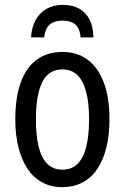

<svg xmlns="http://www.w3.org/2000/svg" viewBox="-20 -761 514 791"><path d="M431 -269Q431 -205 418.5 -154Q406 -103 381.5 -66Q357 -29 320.5 -9.5Q284 10 235 10Q190 10 154 -9.5Q118 -29 93.5 -65.5Q69 -102 56 -153.5Q43 -205 43 -269Q43 -358 65 -420Q87 -482 130.5 -514.5Q174 -547 238 -547Q298 -547 341 -515Q384 -483 407.5 -421.5Q431 -360 431 -269ZM128 -269Q128 -202 139.5 -155.5Q151 -109 175.5 -85.5Q200 -62 237 -62Q275 -62 299 -85.5Q323 -109 335 -155.5Q347 -202 347 -269Q347 -337 335 -382.5Q323 -428 299 -451.5Q275 -475 237 -475Q180 -475 154 -422.5Q128 -370 128 -269ZM239 -741Q278 -741 306 -725.5Q334 -710 349 -680.5Q364 -651 365 -607H312Q310 -632 301 -647Q292 -662 276 -669Q260 -676 238 -676Q217 -676 200.5 -669.5Q184 -663 174.5 -647.5Q165 -632 162 -607H108Q110 -648 126.5 -678Q143 -708 171.5 -724.5Q200 -741 239 -741Z"/></svg>

Font: Noto Sans Display Condensed
Style: Regular
Weight: 400
Width: 3
Designer: Monotype Design Team
Foundry: Monotype Imaging Inc.
Version: Version 2.003